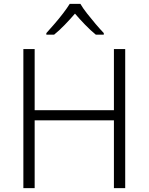

<svg xmlns="http://www.w3.org/2000/svg" viewBox="-20 -966 764 986"><path d="M623 0H565V-348H158V0H100V-714H158V-400H565V-714H623ZM393 -946Q405 -925 426.5 -897.5Q448 -870 471 -843Q494 -816 513 -796V-788H472Q445 -810 417 -839Q389 -868 365 -896Q341 -868 313 -839Q285 -810 258 -788H218V-796Q236 -816 259.5 -843Q283 -870 304 -897.5Q325 -925 338 -946Z"/></svg>

Font: BC Sans Light
Style: Regular
Weight: 300
Designer: Monotype Design Team
Foundry: Monotype Imaging Inc.
Version: Version 2.000;GOOG;noto-source:20170915:90ef993387c0